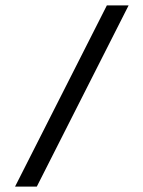

<svg xmlns="http://www.w3.org/2000/svg" viewBox="-20 -650 533 715"><path d="M36 45 378 -630H459L117 45Z"/></svg>

Font: Alumni Sans
Style: Bold
Weight: 700
Designer: Robert E. Leuschke
Foundry: Robert E. Leuschke
Version: Version 1.018